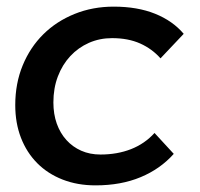

<svg xmlns="http://www.w3.org/2000/svg" viewBox="-20 -555 604 579"><path d="M268 4Q213.5 4 168.8 -13.5Q124 -31 92.2 -63Q60.5 -95 43.2 -139.5Q26 -184 26 -238Q26 -303.5 48.5 -358Q71 -412.5 110.8 -451.8Q150.5 -491 205 -513Q259.5 -535 323 -535Q394.5 -535 447.8 -513.5Q501 -492 534 -453L464 -379Q439 -407.5 402.8 -423.8Q366.5 -440 318 -440Q280.5 -440 248.2 -425.8Q216 -411.5 192 -385.8Q168 -360 154.5 -324.5Q141 -289 141 -246Q141 -211 151.2 -182.2Q161.5 -153.5 180.2 -132.8Q199 -112 225 -100.5Q251 -89 283 -89Q333.5 -89 375 -105.2Q416.5 -121.5 446 -154L504 -91Q463.5 -45.5 404.2 -20.8Q345 4 268 4Z"/></svg>

Font: Argentum Sans
Style: Italic
Weight: 400
Italic angle: -11.3099°
Designer: Julieta Ulanovsky, Owen Earl, Rasmus Andersson, Cristiano Sobral
Foundry: The Argentum Sans Project Authors
Version: Version 3.131; ttfautohint (v1.8.4.7-5d5b-dirty)